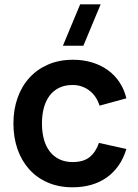

<svg xmlns="http://www.w3.org/2000/svg" viewBox="-20 -822 616 858"><path d="M352.5 -617.5H261L338.2 -802.5H429.7ZM304.5 15Q349.8 15 388.3 3.8Q426.8 -7.4 457.3 -29.1Q487.9 -50.8 510.2 -82.9Q532.4 -114.9 544.8 -156.2L422.2 -183.3Q408.1 -142.2 380.5 -120Q353 -97.8 304.5 -97.8Q271.1 -97.8 245.5 -110.2Q219.8 -122.5 202.4 -145Q185 -167.4 176.2 -199.3Q167.5 -231.2 167.5 -270Q167.5 -308 175.8 -339.5Q184.1 -370.9 201.1 -393.8Q218.2 -416.8 244 -429.5Q269.8 -442.2 304.5 -442.2Q346 -442.2 378.5 -418Q411.1 -393.8 424.8 -349.8L544.8 -382.7Q535.2 -422.4 514 -454.5Q492.8 -486.5 461.8 -508.8Q430.8 -531.1 391.4 -543Q352 -555 306.2 -555Q244.8 -555 195.7 -533.9Q146.6 -512.8 111.9 -475Q77.2 -437.2 58.6 -384.8Q40 -332.4 40 -270Q40 -208.5 58 -156.1Q76.1 -103.8 110.2 -65.8Q144.2 -27.8 193.3 -6.4Q242.4 15 304.5 15Z"/></svg>

Font: Vela Sans GX ExtLt
Style: Regular
Weight: 200
Designer: Principal design: Mikhail Sharanda - project Manrope.
Design modification: Ravid Balaliev
Foundry: Mikhail Sharanda
Version: Version 1.001